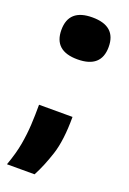

<svg xmlns="http://www.w3.org/2000/svg" viewBox="-133 -532 473 706"><g transform="rotate(20 103.5 -178.5)"><path d="M-9 129Q9 79 16 39Q23 -1 25 -38.5Q27 -76 27 -117H158Q158 -25 139.5 31.5Q121 88 99 129ZM102 -322Q10 -322 10 -404Q10 -486 102 -486Q195 -486 195 -404Q195 -322 102 -322Z"/></g></svg>

Font: Bricolage Grotesque 96pt Bricolage Grotesque 48pt Regular
Style: Bold
Weight: 700
Designer: Mathieu Triay
Foundry: Atelier Triay
Version: Version 1.001; ttfautohint (v1.8.4.7-5d5b);gftools[0.9.33.de